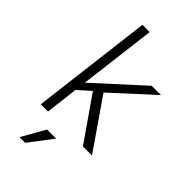

<svg xmlns="http://www.w3.org/2000/svg" viewBox="-277 -770 1049 1049"><g transform="rotate(45 247.5 -245.5)"><path d="M152 -700H208L153 -254L423 -500H495L263 -288L462 0H392L216 -253L145 -190L122 0H66ZM188 73H258L155 209H111Z"/></g></svg>

Font: Haskoy Light
Style: Italic
Weight: 300
Designer: Ertekin Erdin
Foundry: Ertekin Erdin
Version: Version 2.000; ttfautohint (v1.8.4.7-5d5b)